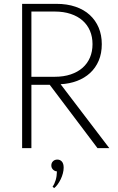

<svg xmlns="http://www.w3.org/2000/svg" viewBox="-20 -770 611 998"><path d="M95 0V-750H273.2Q328.6 -750 372.5 -735Q416.4 -720 446.6 -692.3Q476.8 -664.5 493 -626.1Q509.1 -587.7 509.1 -540.5Q509.1 -492.3 493 -454.5Q476.8 -416.8 448.2 -390.5Q419.5 -364.1 380.2 -349.3Q340.9 -334.5 295 -332.3L548.2 0H486.8L238.6 -329.1H143.2V0ZM143.2 -370.9H264.5Q310.9 -370.9 347.5 -383.2Q384.1 -395.5 409.3 -417.7Q434.5 -440 447.7 -471.1Q460.9 -502.3 460.9 -540.5Q460.9 -578.6 447.7 -609.8Q434.5 -640.9 409.3 -663.2Q384.1 -685.5 347.5 -697.7Q310.9 -710 264.5 -710H143.2ZM253.2 200.5Q263.6 185.9 269.5 165.9Q275.5 145.9 275.9 120.9Q264.1 120 255.5 111.4Q246.8 102.7 246.8 90Q246.8 76.8 255.5 68.2Q264.1 59.5 278.2 59.5Q292.7 59.5 301.8 70Q310.9 80.5 310.9 101.4Q310.9 115.5 306.8 131.1Q302.7 146.8 295.7 161.4Q288.6 175.9 279.8 188.2Q270.9 200.5 261.4 207.7Z"/></svg>

Font: Spartan Light
Style: Regular
Weight: 300
Designer: Matt Bailey, Mirko Velimirovic
Foundry: Matt Bailey
Version: Version 1.005